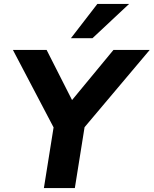

<svg xmlns="http://www.w3.org/2000/svg" viewBox="-20 -960 784 980"><path d="M204 0 262 -363 277 -265 46 -705H218L355 -435H336L559 -705H744L373 -265L420 -363L362 0ZM342 -765 477 -940H639L452 -765Z"/></svg>

Font: Nunito Sans 10pt ExtraBold
Style: Italic
Weight: 800
Italic angle: -9°
Designer: Vernon Adams
Foundry: Vernon Adams
Version: Version 3.101;gftools[0.9.27]